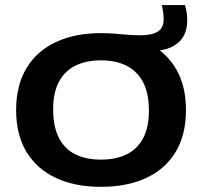

<svg xmlns="http://www.w3.org/2000/svg" viewBox="-20 -734 802 762"><path d="M380.5 7.5Q277.5 7.5 202 -27.8Q126.5 -63 85.2 -131Q44 -199 44 -297Q44 -395.5 85.2 -463.8Q126.5 -532 202.2 -567.2Q278 -602.5 380.5 -602.5Q405.5 -602.5 432 -600.5Q458.5 -598.5 485 -596.2Q511.5 -594 536 -594Q583 -594 606.2 -608.5Q629.5 -623 629.5 -657.5Q629.5 -670.5 627.8 -683.2Q626 -696 622.5 -714H714Q719 -696.5 721 -682.5Q723 -668.5 723 -654Q723 -593.5 684.8 -562.5Q646.5 -531.5 578 -531.5L577.5 -557.5Q644 -522 681 -456.5Q718 -391 718 -297Q718 -198.5 676.8 -130.5Q635.5 -62.5 559.8 -27.5Q484 7.5 380.5 7.5ZM380.5 -100.5Q440 -100.5 482.8 -121.5Q525.5 -142.5 548.2 -185.8Q571 -229 571 -295Q571 -363.5 547.8 -407.8Q524.5 -452 482 -473.2Q439.5 -494.5 380.5 -494.5Q322.5 -494.5 280 -473.8Q237.5 -453 214.2 -410Q191 -367 191 -300Q191 -231 213.8 -186.8Q236.5 -142.5 279 -121.5Q321.5 -100.5 380.5 -100.5Z"/></svg>

Font: Encode Sans SC Expanded SemiBold
Style: Regular
Weight: 600
Width: 7
Designer: Multiple Designers
Foundry: Impallari Type
Version: Version 3.002